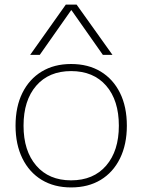

<svg xmlns="http://www.w3.org/2000/svg" viewBox="-20 -810 623 840"><path d="M291 10Q217 10 162.5 -23Q108 -56 78 -117Q48 -178 48 -260Q48 -343 78 -403.5Q108 -464 162.5 -497Q217 -530 291 -530Q366 -530 420.5 -497Q475 -464 505 -403.5Q535 -343 535 -260Q535 -178 505 -117Q475 -56 420.5 -23Q366 10 291 10ZM291 -21Q389 -21 444.5 -85.5Q500 -150 500 -260Q500 -371 444.5 -435Q389 -499 291 -499Q194 -499 138.5 -435Q83 -371 83 -260Q83 -150 138.5 -85.5Q194 -21 291 -21ZM112 -570 268 -790H315L472 -570H430L293 -765H291L154 -570Z"/></svg>

Font: M PLUS 2 Thin ExtraLight
Style: Regular
Weight: 250
Version: Version 1.001